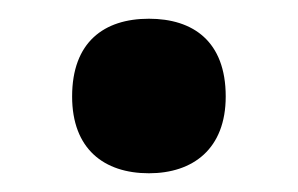

<svg xmlns="http://www.w3.org/2000/svg" viewBox="-20 -172 318 205"><path d="M139 13C186 13 221 -13 221 -69C221 -128 186 -152 139 -152C91 -152 57 -127 57 -69C57 -13 91 13 139 13Z"/></svg>

Font: Noto Sans Malayalam SemiCondensed
Style: Bold
Weight: 700
Width: 4
Designer: Jelle Bosma - Monotype Design Team
Foundry: Monotype Imaging Inc.
Version: Version 2.104